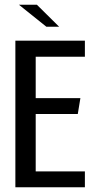

<svg xmlns="http://www.w3.org/2000/svg" viewBox="-20 -792 404 812"><path d="M45 -620H339V-552H131V-377H320L309 -310H131V-67H339V0H45ZM176 -679 60 -772H136L230 -679Z"/></svg>

Font: Smooch Sans SemiBold
Style: Bold
Weight: 600
Designer: Robert E. Leuschke
Foundry: Robert E. Leuschke
Version: Version 1.010; ttfautohint (v1.8.3)